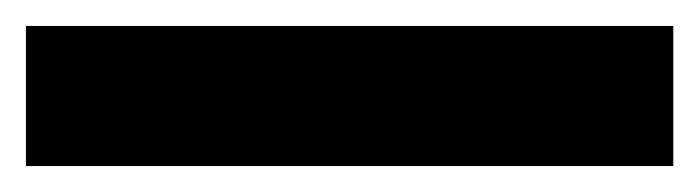

<svg xmlns="http://www.w3.org/2000/svg" viewBox="-23 -888 539 148"><path d="M496 -760H-3V-868H496Z"/></svg>

Font: Noto Sans Telugu SemiCondensed ExtraBold
Style: Regular
Weight: 800
Width: 4
Designer: Jelle Bosma - Monotype Design Team
Foundry: Monotype Imaging Inc.
Version: Version 2.005; ttfautohint (v1.8.4.7-5d5b)